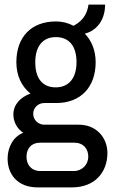

<svg xmlns="http://www.w3.org/2000/svg" viewBox="-20 -631 496 833"><path d="M436 -611H364C359 -578 346 -544 299 -519C277 -531 250 -538 223 -538C116 -538 51 -471 51 -361C51 -302 74 -256 112 -225C68 -209 38 -177 38 -134C38 -103 54 -72 81 -55C39 -39 13 6 13 57C13 126 57 182 143 182H292C392 182 446 116 446 33C446 -34 398 -90 322 -90H172C146 -90 124 -111 124 -137C124 -163 145 -184 172 -184H227C329 -185 395 -252 395 -361C395 -413 377 -455 348 -485C403 -499 436 -548 436 -611ZM222 -470C280 -470 312 -431 312 -361C312 -294 280 -252 222 -252C164 -252 133 -291 133 -361C133 -428 164 -470 222 -470ZM156 -12H301C343 -12 363 15 363 49C363 83 336 111 301 111H156C115 111 95 83 95 49C95 15 114 -12 156 -12Z"/></svg>

Font: Archivo Narrow
Style: Regular
Weight: 400
Designer: Hector Gatti
Foundry: Omnibus-Type
Version: Version 1.003;PS 001.003;hotconv 1.0.70;makeotf.lib2.5.58329